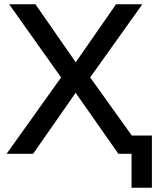

<svg xmlns="http://www.w3.org/2000/svg" viewBox="-20 -725 740 905"><path d="M600 160V0H551V-86H696V160ZM11 0 283 -381V-339L23 -705H147L347 -417H327L527 -705H651L390 -339V-381L663 0H538L325 -304H348L136 0Z"/></svg>

Font: NunitoSans_10ptSemiBold
Style: Regular
Weight: 600
Designer: Vernon Adams
Foundry: Vernon Adams
Version: Version 3.101;gftools[0.9.27]